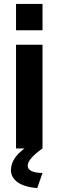

<svg xmlns="http://www.w3.org/2000/svg" viewBox="-20 -750 295 970"><path d="M61 -730H194.8V-597.2H61ZM61 0V-523.9H194.8V0Q120.1 52.7 120.1 86.9Q120.1 122.6 194.8 124L168 200.2Q131.3 197.3 104.7 188.2Q78.1 179.2 63.5 166.5Q48.8 153.8 42 139.9Q35.2 126 35.2 109.9Q35.2 50.3 104 0Z"/></svg>

Font: Rawline
Style: Bold
Weight: 700
Designer: Matt McInerney, Pablo Impallari, Rodrigo Fuenzalida
Foundry: Matt McInerney, Pablo Impallari, Rodrigo Fuenzalida
Version: Version 4.020;PS 004.020;hotconv 1.0.88;makeotf.lib2.5.64775